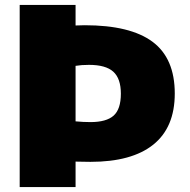

<svg xmlns="http://www.w3.org/2000/svg" viewBox="-20 -760 770 780"><path d="M60 -740H287V-656.5L305.5 -657Q312 -657.5 324 -657.5Q509.5 -657.5 599.8 -590.2Q690 -523 690 -380Q690 -242.5 602.8 -172.5Q515.5 -102.5 347.5 -102.5L315.5 -103Q305.5 -103.5 287 -103.5V0H60ZM471 -379.5Q471 -441 440.2 -468.8Q409.5 -496.5 341.5 -496.5Q310.5 -496.5 287 -492.5V-267Q318.5 -264 347.5 -264Q412 -264 441.5 -290.2Q471 -316.5 471 -379.5Z"/></svg>

Font: Encode Sans Semi Expanded Black
Style: Regular
Weight: 900
Width: 6
Designer: Multiple Designers
Foundry: Impallari Type
Version: Version 2.000